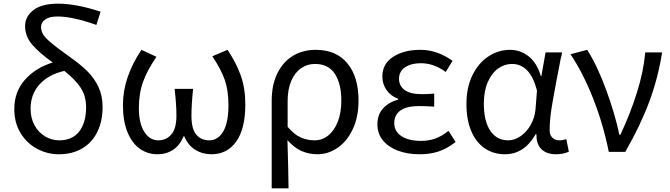

<svg xmlns="http://www.w3.org/2000/svg" viewBox="-20 -829 3655 1048"><path d="M294 -739Q249 -739 226.5 -722.5Q204 -706 204 -682Q204 -648 233.5 -618.5Q263 -589 330 -541L367 -514Q422 -475 458.5 -438.5Q495 -402 517.5 -354Q540 -306 540 -245Q540 -168 511.5 -109.5Q483 -51 429 -19Q375 13 301 13Q238 13 182 -17Q126 -47 92 -103Q58 -159 58 -234Q58 -328 116 -393.5Q174 -459 268 -488Q196 -539 156.5 -584.5Q117 -630 117 -687Q117 -739 162.5 -774Q208 -809 296 -809Q397 -809 529 -765L506 -693Q376 -739 294 -739ZM450 -244Q450 -306 419 -352Q388 -398 331 -442Q244 -422 195.5 -368Q147 -314 147 -236Q147 -184 168.5 -145Q190 -106 226 -84.5Q262 -63 303 -63Q375 -63 412.5 -111.5Q450 -160 450 -244Z M651 -256Q651 -406 752 -557L834 -519Q785 -448 761.5 -384Q738 -320 738 -239Q738 -156 767.5 -109.5Q797 -63 844 -63Q887 -63 915 -95Q943 -127 943 -198Q943 -261 933 -344H1034Q1025 -257 1025 -198Q1025 -125 1051.5 -94Q1078 -63 1122 -63Q1170 -63 1198.5 -111.5Q1227 -160 1227 -254Q1227 -335 1207 -392.5Q1187 -450 1139 -522L1222 -557Q1270 -485 1294.5 -416Q1319 -347 1319 -259Q1319 -126 1269.5 -56.5Q1220 13 1134 13Q1085 13 1045.5 -11.5Q1006 -36 986 -85H982Q962 -36 925 -11.5Q888 13 840 13Q785 13 742.5 -17.5Q700 -48 675.5 -108.5Q651 -169 651 -256Z M1703 -557Q1815 -557 1876 -483.5Q1937 -410 1937 -280Q1937 -191 1905.5 -124Q1874 -57 1822.5 -22Q1771 13 1713 13Q1666 13 1625.5 -5Q1585 -23 1549 -64Q1554 97 1555 199H1463V-278Q1463 -368 1495 -431Q1527 -494 1581 -525.5Q1635 -557 1703 -557ZM1843 -279Q1843 -373 1807.5 -426.5Q1772 -480 1699 -480Q1658 -480 1624 -457Q1590 -434 1570 -388Q1550 -342 1550 -276V-137Q1585 -95 1621 -79Q1657 -63 1697 -63Q1738 -63 1771 -89Q1804 -115 1823.5 -164Q1843 -213 1843 -279Z M2040 -150Q2040 -204 2071.5 -238Q2103 -272 2153 -285V-290Q2112 -305 2089.5 -338Q2067 -371 2067 -411Q2067 -481 2126 -519Q2185 -557 2274 -557Q2367 -557 2450 -497L2413 -436Q2348 -484 2277 -484Q2225 -484 2191.5 -462Q2158 -440 2158 -399Q2158 -360 2189 -337.5Q2220 -315 2283 -315Q2311 -315 2350 -318V-247Q2304 -250 2266 -250Q2200 -250 2166 -226Q2132 -202 2132 -157Q2132 -112 2171 -86Q2210 -60 2279 -60Q2320 -60 2355.5 -72.5Q2391 -85 2428 -115L2467 -54Q2419 -17 2373.5 -2Q2328 13 2270 13Q2203 13 2151 -7Q2099 -27 2069.5 -63.5Q2040 -100 2040 -150Z M2526 -262Q2526 -352 2559 -419Q2592 -486 2646.5 -521.5Q2701 -557 2764 -557Q2820 -557 2865 -522Q2910 -487 2932 -414H2935L2958 -543H3048Q3046 -528 3040 -506Q3010 -353 2995 -266Q2980 -179 2980 -119Q2980 -92 2995 -77.5Q3010 -63 3034 -63Q3052 -63 3071 -70L3085 -1Q3053 13 3015 13Q2964 13 2935.5 -14.5Q2907 -42 2908 -97H2904Q2842 13 2736 13Q2674 13 2626.5 -19Q2579 -51 2552.5 -113Q2526 -175 2526 -262ZM2903 -232 2911 -335Q2874 -480 2774 -480Q2734 -480 2699 -455Q2664 -430 2642.5 -381Q2621 -332 2621 -263Q2621 -168 2656 -115.5Q2691 -63 2754 -63Q2789 -63 2822 -86Q2855 -109 2877 -148Q2899 -187 2903 -232Z M3094 -533 3185 -557Q3239 -473 3287.5 -341.5Q3336 -210 3361 -93H3366Q3420 -207 3456.5 -323.5Q3493 -440 3502 -543H3594Q3572 -403 3524 -274Q3476 -145 3393 0H3303Q3273 -150 3218 -290Q3163 -430 3094 -533Z"/></svg>

Font: Noto Sans SC
Style: Regular
Weight: 400
Designer: Ryoko NISHIZUKA ____ (kana & ideographs); Paul D. Hunt (Latin, Greek & Cyrillic); Wenlong ZHANG ___ (bopomofo); Sandoll 
Foundry: Adobe Systems Incorporated
Version: Version 1.004